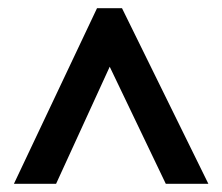

<svg xmlns="http://www.w3.org/2000/svg" viewBox="-20 -735 542 469"><path d="M14 -286H117L248 -572L385 -286H489L278 -715H217Z"/></svg>

Font: Noto Sans Lao Condensed SemiBold
Style: Regular
Weight: 600
Width: 3
Designer: Monotype Design Team
Foundry: Monotype Imaging Inc.
Version: Version 2.003